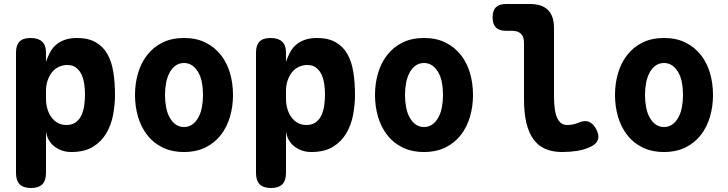

<svg xmlns="http://www.w3.org/2000/svg" viewBox="-20 -750 3640 960"><path d="M133 -560Q171 -560 190.5 -542Q210 -524 210 -487V-441Q218 -465 229.5 -487Q241 -509 259 -525Q277 -541 303 -550.5Q329 -560 365 -560Q421 -560 458 -539Q495 -518 516.5 -480.5Q538 -443 546.5 -390.5Q555 -338 555 -276Q555 -227 545.5 -176Q536 -125 511.5 -83.5Q487 -42 445 -16Q403 10 337 10Q289 10 253.5 -16.5Q218 -43 210 -91V115Q210 153 191.5 171.5Q173 190 135 190Q97 190 78.5 171.5Q60 153 60 115V-487Q60 -524 77.5 -542Q95 -560 133 -560ZM317 -425Q295 -425 275 -416Q255 -407 241 -390Q227 -373 218.5 -349Q210 -325 210 -295V-255Q210 -229 217 -205.5Q224 -182 237 -164Q250 -146 269 -135.5Q288 -125 311 -125Q341 -125 359.5 -139Q378 -153 388 -175.5Q398 -198 401.5 -225Q405 -252 405 -277Q405 -302 401.5 -328Q398 -354 388.5 -375.5Q379 -397 361.5 -411Q344 -425 317 -425Z M900 10Q838 10 792 -13Q746 -36 715.5 -75.5Q685 -115 670 -166.5Q655 -218 655 -275Q655 -332 670 -383.5Q685 -435 715.5 -474.5Q746 -514 792 -537Q838 -560 900 -560Q962 -560 1008 -537Q1054 -514 1084.5 -475Q1115 -436 1130 -384.5Q1145 -333 1145 -275Q1145 -218 1130 -166.5Q1115 -115 1084.5 -75.5Q1054 -36 1008 -13Q962 10 900 10ZM900 -115Q924 -115 942 -128Q960 -141 972 -163Q984 -185 989.5 -214Q995 -243 995 -275Q995 -308 989.5 -337Q984 -366 972 -387.5Q960 -409 942 -422Q924 -435 900 -435Q876 -435 858 -422Q840 -409 828 -387Q816 -365 810.5 -336Q805 -307 805 -275Q805 -243 810.5 -214Q816 -185 828 -163Q840 -141 858 -128Q876 -115 900 -115Z M1333 -560Q1371 -560 1390.5 -542Q1410 -524 1410 -487V-441Q1418 -465 1429.5 -487Q1441 -509 1459 -525Q1477 -541 1503 -550.5Q1529 -560 1565 -560Q1621 -560 1658 -539Q1695 -518 1716.5 -480.5Q1738 -443 1746.5 -390.5Q1755 -338 1755 -276Q1755 -227 1745.5 -176Q1736 -125 1711.5 -83.5Q1687 -42 1645 -16Q1603 10 1537 10Q1489 10 1453.5 -16.5Q1418 -43 1410 -91V115Q1410 153 1391.5 171.5Q1373 190 1335 190Q1297 190 1278.5 171.5Q1260 153 1260 115V-487Q1260 -524 1277.5 -542Q1295 -560 1333 -560ZM1517 -425Q1495 -425 1475 -416Q1455 -407 1441 -390Q1427 -373 1418.5 -349Q1410 -325 1410 -295V-255Q1410 -229 1417 -205.5Q1424 -182 1437 -164Q1450 -146 1469 -135.5Q1488 -125 1511 -125Q1541 -125 1559.5 -139Q1578 -153 1588 -175.5Q1598 -198 1601.5 -225Q1605 -252 1605 -277Q1605 -302 1601.5 -328Q1598 -354 1588.5 -375.5Q1579 -397 1561.5 -411Q1544 -425 1517 -425Z M2100 10Q2038 10 1992 -13Q1946 -36 1915.5 -75.5Q1885 -115 1870 -166.5Q1855 -218 1855 -275Q1855 -332 1870 -383.5Q1885 -435 1915.5 -474.5Q1946 -514 1992 -537Q2038 -560 2100 -560Q2162 -560 2208 -537Q2254 -514 2284.5 -475Q2315 -436 2330 -384.5Q2345 -333 2345 -275Q2345 -218 2330 -166.5Q2315 -115 2284.5 -75.5Q2254 -36 2208 -13Q2162 10 2100 10ZM2100 -115Q2124 -115 2142 -128Q2160 -141 2172 -163Q2184 -185 2189.5 -214Q2195 -243 2195 -275Q2195 -308 2189.5 -337Q2184 -366 2172 -387.5Q2160 -409 2142 -422Q2124 -435 2100 -435Q2076 -435 2058 -422Q2040 -409 2028 -387Q2016 -365 2010.5 -336Q2005 -307 2005 -275Q2005 -243 2010.5 -214Q2016 -185 2028 -163Q2040 -141 2058 -128Q2076 -115 2100 -115Z M2750 -270Q2750 -193 2766.5 -159Q2783 -125 2815 -125Q2829 -125 2843 -127.5Q2857 -130 2871 -136Q2903 -150 2924.5 -141Q2946 -132 2960 -106Q2977 -76 2970 -53.5Q2963 -31 2937 -18Q2902 -1 2865.5 4.5Q2829 10 2790 10Q2743 10 2707.5 -5Q2672 -20 2648 -52.5Q2624 -85 2612 -135Q2600 -185 2600 -254V-536Q2600 -566 2585 -581Q2570 -596 2540 -596H2510Q2476 -596 2459.5 -612.5Q2443 -629 2443 -663Q2443 -697 2459.5 -713.5Q2476 -730 2510 -730H2630Q2690 -730 2720 -700Q2750 -670 2750 -610Z M3300 10Q3238 10 3192 -13Q3146 -36 3115.5 -75.5Q3085 -115 3070 -166.5Q3055 -218 3055 -275Q3055 -332 3070 -383.5Q3085 -435 3115.5 -474.5Q3146 -514 3192 -537Q3238 -560 3300 -560Q3362 -560 3408 -537Q3454 -514 3484.5 -475Q3515 -436 3530 -384.5Q3545 -333 3545 -275Q3545 -218 3530 -166.5Q3515 -115 3484.5 -75.5Q3454 -36 3408 -13Q3362 10 3300 10ZM3300 -115Q3324 -115 3342 -128Q3360 -141 3372 -163Q3384 -185 3389.5 -214Q3395 -243 3395 -275Q3395 -308 3389.5 -337Q3384 -366 3372 -387.5Q3360 -409 3342 -422Q3324 -435 3300 -435Q3276 -435 3258 -422Q3240 -409 3228 -387Q3216 -365 3210.5 -336Q3205 -307 3205 -275Q3205 -243 3210.5 -214Q3216 -185 3228 -163Q3240 -141 3258 -128Q3276 -115 3300 -115Z"/></svg>

Font: Maple Mono NL ExtraBold
Style: Regular
Weight: 800
Monospace: yes
Designer: subframe7536
Version: Version 7.000